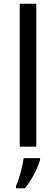

<svg xmlns="http://www.w3.org/2000/svg" viewBox="-20 -780 298 1021"><path d="M173 0H85V-760H173ZM193 61V70Q189 88 176.5 115.5Q164 143 147.5 171Q131 199 113 221H65V209Q73 192 81.5 165.5Q90 139 96.5 110.5Q103 82 106 61Z"/></svg>

Font: Noto IKEA Arabic
Style: Regular
Weight: 400
Designer: Monotype Design Team
Foundry: Monotype Imaging Inc.
Version: Version 1.200